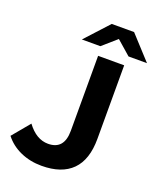

<svg xmlns="http://www.w3.org/2000/svg" viewBox="-180 -1002 927 1114"><g transform="rotate(20 284.0 -444.5)"><path d="M-16 -90 74 -198Q131 -121 204 -121Q303 -121 303 -237V-700H464V-246Q464 -117 400 -52.5Q336 12 212 12Q141 12 81.5 -14.5Q22 -41 -16 -90ZM470 -757 383 -833 296 -757H182L314 -901H452L584 -757Z"/></g></svg>

Font: APTA Sans Regular
Style: Bold Italic
Weight: 700
Version: Version 7.200